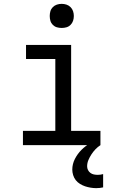

<svg xmlns="http://www.w3.org/2000/svg" viewBox="-20 -753 640 996"><path d="M99 0V-74H267V-447H115V-520H349V-74H501V0ZM479 223Q465 223 450 220.5Q435 218 421.5 213.5Q408 209 395 201Q382 193 373 181.5Q364 170 359.5 155.5Q355 141 355 127Q355 98 368.5 71.5Q382 45 402.5 24.5Q423 4 448.5 -10.5Q474 -25 501 -35V0Q487 9 475.5 21Q464 33 454.5 47.5Q445 62 438.5 77.5Q432 93 432 110Q432 120 436.5 129Q441 138 449 144Q457 150 467 152Q477 154 487 154Q494 154 501.5 153Q509 152 515 150V219Q507 221 497.5 222Q488 223 479 223ZM300 -608Q287 -608 275 -611.5Q263 -615 254 -624Q245 -633 241.5 -645Q238 -657 238 -670Q238 -683 241.5 -695Q245 -707 254 -716Q263 -725 275 -729Q287 -733 300 -733Q313 -733 325 -729Q337 -725 346 -716Q355 -707 359 -695Q363 -683 363 -670Q363 -657 359 -645Q355 -633 346 -624Q337 -615 325 -611.5Q313 -608 300 -608Z"/></svg>

Font: Iosevka Fixed Extended
Style: Regular
Weight: 400
Width: 7
Monospace: yes
Designer: Belleve Invis
Foundry: Belleve Invis
Version: Version 24.1.1; ttfautohint (v1.8.4)